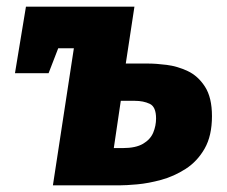

<svg xmlns="http://www.w3.org/2000/svg" viewBox="-20 -557 681 577"><path d="M139 0 202 -412H155L126 -337H25L58 -537H384L358 -366H426Q449 -366 481 -362Q513 -358 544 -343.5Q575 -329 596 -296.5Q617 -264 617 -208Q617 -149 595 -110.5Q573 -72 538 -49.5Q503 -27 464.5 -16.5Q426 -6 392.5 -3Q359 0 339 0ZM385 -254H343L322 -112H349Q388 -112 410 -125Q432 -138 440.5 -158.5Q449 -179 449 -201Q449 -236 430 -245Q411 -254 385 -254Z"/></svg>

Font: Bitter ExtraBold
Style: Italic
Weight: 800
Italic angle: -9°
Designer: Sol Matas, and Bitter project Authors
Foundry: Sol Matas
Version: Version 2.001